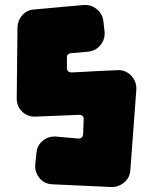

<svg xmlns="http://www.w3.org/2000/svg" viewBox="-20 -746 613 769"><path d="M502 -64Q500 -34 477 -15Q454 4 425 3L187 -8Q172 -9 159.5 -15.5Q147 -22 138 -33Q129 -44 124.5 -57.5Q120 -71 121 -86L126 -133Q128 -163 151 -182Q174 -201 204 -199L294 -191Q311 -191 313 -208L315 -268Q316 -276 311 -281Q306 -286 298 -286L122 -279Q107 -278 93 -283.5Q79 -289 68.5 -299Q58 -309 52.5 -322.5Q47 -336 47 -351L50 -637Q51 -665 69.5 -685.5Q88 -706 116 -708L315 -726Q345 -728 368 -709Q391 -690 394 -661L399 -618Q401 -588 382 -565Q363 -542 333 -539L264 -533Q248 -531 248 -516V-473Q248 -465 253 -460.5Q258 -456 266 -456Q272 -456 301.5 -457.5Q331 -459 364 -461Q403 -463 451 -465Q467 -466 481 -460Q495 -454 505.5 -443Q516 -432 521.5 -417.5Q527 -403 526 -387Z"/></svg>

Font: d puntillas B to tiptoe
Style: Regular
Weight: 400
Designer: deFharo
Foundry: deFharo.com
Version: Version 1.001 2012